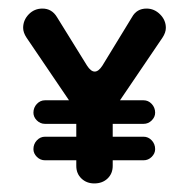

<svg xmlns="http://www.w3.org/2000/svg" viewBox="-20 -428 440 448"><path d="M58 -165Q58 -177 66 -185.5Q74 -194 85 -194H141L42 -340Q34 -352 34 -363Q34 -381 47 -394.5Q60 -408 79 -408Q101 -408 113 -388L183 -275Q192 -261 201 -261Q210 -261 219 -275L288 -388Q299 -408 322 -408Q340 -408 353.5 -394.5Q367 -381 367 -363Q367 -352 359 -340L260 -194H315Q326 -194 334 -185.5Q342 -177 342 -165Q342 -155 334 -147Q326 -139 315 -139H243V-109H315Q326 -109 334 -100.5Q342 -92 342 -80Q342 -70 334 -62Q326 -54 315 -54H243V-41Q243 -23 231 -11.5Q219 0 200 0Q182 0 170 -11.5Q158 -23 158 -41V-54H85Q74 -54 66 -62Q58 -70 58 -80Q58 -92 66 -100.5Q74 -109 85 -109H158V-139H85Q74 -139 66 -147Q58 -155 58 -165Z"/></svg>

Font: Dongle
Style: Bold
Weight: 700
Designer: Yanghee Ryu
Foundry: Yanghee Ryu
Version: Version 2.000